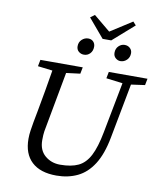

<svg xmlns="http://www.w3.org/2000/svg" viewBox="-106 -1085 989 1183"><g transform="rotate(10 389.0 -493.5)"><path d="M528 -629 536 -670H778L770 -629L684 -617L619 -274Q599 -168 558.5 -104.5Q518 -41 459.5 -13Q401 15 328 15Q227 15 173.5 -35Q120 -85 120 -179Q120 -204 124 -231Q128 -258 133 -286L147 -360Q171 -489 192 -618L100 -629L108 -670H373L365 -629L278 -618L216 -282Q212 -263 208.5 -241.5Q205 -220 205 -185Q205 -122 244.5 -88.5Q284 -55 339 -55Q409 -55 453 -76Q497 -97 524.5 -150Q552 -203 570 -298L631 -616ZM366 -748Q347 -748 333 -760Q319 -772 319 -793Q319 -819 336.5 -835Q354 -851 376 -851Q396 -851 408 -838.5Q420 -826 420 -807Q420 -781 404.5 -764.5Q389 -748 366 -748ZM594 -748Q578 -748 564 -760Q550 -772 550 -793Q550 -819 566.5 -835Q583 -851 604 -851Q624 -851 637.5 -838.5Q651 -826 651 -807Q651 -781 634 -764.5Q617 -748 594 -748ZM463 -864 364 -981 391 -1001 495 -915 631 -1002 650 -981 517 -864Z"/></g></svg>

Font: Source Serif Pro
Style: Italic
Weight: 400
Italic angle: -12°
Designer: Frank Grießhammer
Foundry: Adobe Systems Incorporated
Version: Version 3.001;hotconv 1.0.111;makeotfexe 2.5.65597